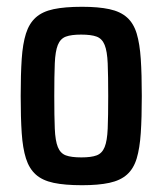

<svg xmlns="http://www.w3.org/2000/svg" viewBox="-20 -538 478 566"><path d="M222 8Q171 8 138 1Q105 -6 85.5 -23.5Q66 -41 56.5 -71Q47 -101 44 -146Q41 -191 41 -255Q41 -319 44 -364Q47 -409 56.5 -439Q66 -469 85.5 -486.5Q105 -504 138 -511Q171 -518 222 -518Q270 -518 302.5 -511Q335 -504 354.5 -486.5Q374 -469 383 -439Q392 -409 395 -364Q398 -319 398 -255Q398 -191 395 -146Q392 -101 383 -71Q374 -41 354.5 -23.5Q335 -6 302.5 1Q270 8 222 8ZM220 -74Q249 -74 265 -80Q281 -86 288.5 -104.5Q296 -123 297.5 -159Q299 -195 299 -255Q299 -315 297.5 -351Q296 -387 288.5 -405.5Q281 -424 265 -430Q249 -436 219 -436Q190 -436 174 -430Q158 -424 150.5 -405.5Q143 -387 141.5 -351Q140 -315 140 -255Q140 -195 141.5 -159Q143 -123 150.5 -104.5Q158 -86 174 -80Q190 -74 220 -74Z"/></svg>

Font: Saira Condensed SemiBold
Style: Regular
Weight: 600
Width: 3
Designer: Hector Gatti with collaboration of the Omnibus-Type team
Foundry: Omnibus-Type
Version: Version 1.100